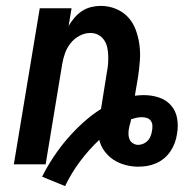

<svg xmlns="http://www.w3.org/2000/svg" viewBox="-20 -558 640 652"><path d="M201 74 123 42Q140 8 161.5 -24.5Q183 -57 208 -86Q233 -115 261.5 -141Q290 -167 323 -188L343 -313Q346 -327 347 -341.5Q348 -356 347.5 -370Q347 -384 344 -397.5Q341 -411 333.5 -422Q326 -433 314 -439.5Q302 -446 287 -446Q268 -446 250 -436.5Q232 -427 219.5 -411Q207 -395 200.5 -376.5Q194 -358 191 -339L135 0H27L115 -530H223L213 -470Q222 -485 233 -498Q244 -511 258.5 -520.5Q273 -530 289.5 -534Q306 -538 322 -538Q349 -538 373.5 -528Q398 -518 415 -499.5Q432 -481 441 -456.5Q450 -432 453.5 -406Q457 -380 455 -352.5Q453 -325 449 -298L438 -233Q446 -234 453.5 -234.5Q461 -235 469 -235Q495 -235 519.5 -227Q544 -219 560.5 -200.5Q577 -182 581.5 -156Q586 -130 581 -103Q579 -88 573.5 -73Q568 -58 559 -44.5Q550 -31 537.5 -20.5Q525 -10 510 -3.5Q495 3 480 5.5Q465 8 449 8Q427 8 405 2Q383 -4 365.5 -15.5Q348 -27 335 -44.5Q322 -62 317 -83Q281 -49 251.5 -9.5Q222 30 201 74ZM449 -66Q458 -66 467 -70Q476 -74 482 -80.5Q488 -87 491.5 -96Q495 -105 496 -113Q498 -122 497.5 -131.5Q497 -141 492 -148Q487 -155 478.5 -157.5Q470 -160 461 -160Q452 -160 443 -158Q434 -156 425 -153Q425 -153 425 -153Q425 -153 425 -153V-152Q424 -147 423 -142Q422 -137 420 -132Q419 -128 418.5 -124.5Q418 -121 417 -117Q416 -108 416.5 -99Q417 -90 421 -82.5Q425 -75 433 -70.5Q441 -66 449 -66Z"/></svg>

Font: Iosevka Curly SmBdExObl
Style: Regular
Weight: 600
Width: 7
Italic angle: -9°
Monospace: yes
Designer: Belleve Invis
Foundry: Belleve Invis
Version: Version 11.1.0; ttfautohint (v1.8.3)